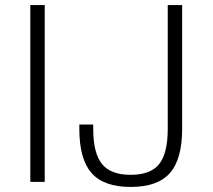

<svg xmlns="http://www.w3.org/2000/svg" viewBox="-20 -720 843 760"><path d="M100 -700H157V0H100ZM294 -210V-227H349V-210Q349 -114 383.5 -71Q418 -28 497 -28Q576 -28 610 -70.5Q644 -113 644 -210V-700H701V-210Q701 -90 652.5 -35Q604 20 497 20Q391 20 342.5 -35Q294 -90 294 -210Z"/></svg>

Font: Fivo Sans Light
Style: Regular
Weight: 300
Designer: Alexander Slobzheninov
Foundry: Alexander Slobzheninov
Version: 1.0